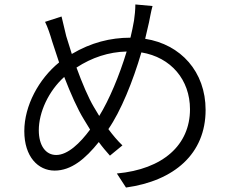

<svg xmlns="http://www.w3.org/2000/svg" viewBox="-20 -799 1040 861"><path d="M548 -568C515 -459 469 -350 425 -279L401 -319C377 -359 348 -427 323 -496C392 -541 467 -566 548 -568ZM256 -725 182 -701C194 -677 205 -644 214 -613L245 -519C154 -445 89 -325 89 -211C89 -96 151 -34 225 -34C300 -34 363 -87 423 -162C439 -140 456 -120 473 -101L529 -147C507 -168 486 -193 466 -220C522 -301 576 -434 614 -564C747 -542 832 -441 832 -309C832 -149 711 -40 504 -21L545 42C761 12 902 -109 902 -306C902 -477 791 -600 631 -625L648 -698C652 -716 657 -748 664 -772L587 -779C587 -757 584 -725 581 -707C577 -682 571 -656 565 -630C475 -630 388 -608 302 -557L277 -637C270 -665 262 -698 256 -725ZM384 -218C339 -157 284 -104 232 -104C185 -104 154 -146 154 -215C154 -296 198 -391 268 -454C297 -379 328 -309 356 -264Z"/></svg>

Font: Noto Sans KR DemiLight
Style: Regular
Weight: 350
Designer: Ryoko NISHIZUKA 西塚涼子 (kana, bopomofo & ideographs); Paul D. Hunt (Latin, Greek & Cyrillic); Sandoll Communications 산돌커뮤니
Foundry: Adobe
Version: Version 2.004;hotconv 1.0.118;makeotfexe 2.5.65603